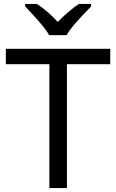

<svg xmlns="http://www.w3.org/2000/svg" viewBox="-20 -964 596 984"><path d="M323 0H233V-635H10V-714H545V-635H323ZM232 -784Q219 -807 197 -833.5Q175 -860 151 -886Q127 -912 109 -931V-944H169Q195 -927 223 -903Q251 -879 276 -852Q303 -879 331 -903Q359 -927 385 -944H447V-931Q428 -912 403.5 -886Q379 -860 356.5 -833.5Q334 -807 322 -784Z"/></svg>

Font: Noto Sans Hanunoo
Style: Regular
Weight: 400
Designer: Monotype Design Team
Foundry: Monotype Imaging Inc.
Version: Version 2.003; ttfautohint (v1.8.4.7-5d5b)